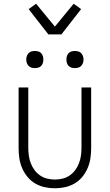

<svg xmlns="http://www.w3.org/2000/svg" viewBox="-20 -1000 590 1032"><path d="M275 12Q247 12 220 6Q193 0 169 -14Q145 -28 127.5 -49.5Q110 -71 99 -96.5Q88 -122 84 -149.5Q80 -177 80 -205V-530H132V-205Q132 -184 135 -163Q138 -142 145.5 -122.5Q153 -103 165.5 -86Q178 -69 195.5 -57Q213 -45 233.5 -40Q254 -35 275 -35Q296 -35 316.5 -40Q337 -45 354.5 -57Q372 -69 384.5 -86Q397 -103 404.5 -122.5Q412 -142 415 -163Q418 -184 418 -205V-530H470V-205Q470 -177 466 -149.5Q462 -122 451 -96.5Q440 -71 422.5 -49.5Q405 -28 381 -14Q357 0 330 6Q303 12 275 12ZM383 -634Q373 -634 364 -636.5Q355 -639 348.5 -646Q342 -653 339.5 -662Q337 -671 337 -680Q337 -689 339.5 -698Q342 -707 348.5 -714Q355 -721 364 -723.5Q373 -726 383 -726Q392 -726 401 -723.5Q410 -721 416.5 -714Q423 -707 426 -698Q429 -689 429 -680Q429 -671 426 -662Q423 -653 416.5 -646Q410 -639 401 -636.5Q392 -634 383 -634ZM167 -634Q158 -634 149 -636.5Q140 -639 133.5 -646Q127 -653 124 -662Q121 -671 121 -680Q121 -689 124 -698Q127 -707 133.5 -714Q140 -721 149 -723.5Q158 -726 167 -726Q177 -726 186 -723.5Q195 -721 201.5 -714Q208 -707 210.5 -698Q213 -689 213 -680Q213 -671 210.5 -662Q208 -653 201.5 -646Q195 -639 186 -636.5Q177 -634 167 -634ZM240 -815 134 -951 174 -980 275 -857 376 -980 416 -951 310 -815Z"/></svg>

Font: Lode Dark
Style: Regular
Weight: 400
Monospace: yes
Designer: Belleve Invis
Foundry: Belleve Invis
Version: Version 29.2.0; ttfautohint (v1.8.3)